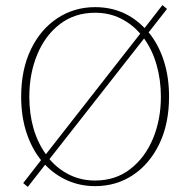

<svg xmlns="http://www.w3.org/2000/svg" viewBox="-20 -717 746 753"><path d="M635 -682 563 -590Q601 -544 622 -480Q643 -416 643 -338Q643 -232 605 -153Q567 -74 501.5 -30.5Q436 13 353 13Q295 13 245 -9Q195 -31 157 -71L89 16L71 1L141 -89Q104 -135 83.5 -198Q63 -261 63 -338Q63 -444 101 -523Q139 -602 205 -645.5Q271 -689 353 -689Q468 -689 547 -607L617 -697ZM95 -338Q95 -203 160 -112L530 -585Q497 -623 452.5 -645Q408 -667 353 -667Q273 -667 215 -622.5Q157 -578 126 -503Q95 -428 95 -338ZM611 -338Q611 -404 594 -463Q577 -522 545 -566L174 -93Q207 -54 252.5 -31.5Q298 -9 353 -9Q433 -9 491 -54Q549 -99 580 -173.5Q611 -248 611 -338Z"/></svg>

Font: Source Serif 4 ExtraLight
Style: Regular
Weight: 200
Designer: Frank Grießhammer
Foundry: Adobe
Version: Version 4.005;hotconv 1.1.0;makeotfexe 2.6.0